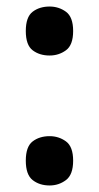

<svg xmlns="http://www.w3.org/2000/svg" viewBox="-20 -560 303 588"><path d="M132 -390Q101 -390 80 -406Q59 -422 59 -465Q59 -508 80 -524Q101 -540 132 -540Q160 -540 182 -524Q204 -508 204 -465Q204 -422 182 -406Q160 -390 132 -390ZM132 8Q101 8 80 -8.5Q59 -25 59 -68Q59 -111 80 -127Q101 -143 132 -143Q160 -143 182 -127Q204 -111 204 -68Q204 -25 182 -8.5Q160 8 132 8Z"/></svg>

Font: Noto Serif Lao Condensed
Style: Bold
Weight: 700
Width: 3
Designer: Monotype Design Team
Foundry: Monotype Imaging Inc.
Version: Version 2.003; ttfautohint (v1.8.4.7-5d5b)